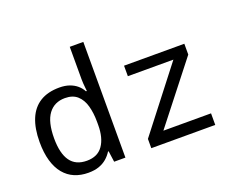

<svg xmlns="http://www.w3.org/2000/svg" viewBox="-121 -968 1442 1185"><g transform="rotate(-20 600.0 -375.0)"><path d="M274 10Q225 10 184.5 -7Q144 -24 115 -59Q86 -94 70.5 -147Q55 -200 55 -271Q55 -360 80.5 -421.5Q106 -483 157 -514.5Q208 -546 284 -546Q321 -546 349.5 -536Q378 -526 398.5 -508.5Q419 -491 431 -468H437Q436 -478 434.5 -491.5Q433 -505 432 -519.5Q431 -534 431 -547V-760H520V0H446L436 -72H432Q417 -48 395.5 -29.5Q374 -11 344.5 -0.5Q315 10 274 10ZM291 -63Q362 -63 396.5 -112.5Q431 -162 431 -247V-267Q431 -326 418 -372.5Q405 -419 375 -446Q345 -473 294 -473Q224 -473 185.5 -421Q147 -369 147 -262Q147 -163 182.5 -113Q218 -63 291 -63ZM690 0V-61L1005 -467H706V-536H1102V-465L797 -76H1110V0Z"/></g></svg>

Font: Noto Sans Mono
Style: Regular
Weight: 400
Designer: Monotype Design Team
Foundry: Monotype Imaging Inc.
Version: Version 2.014